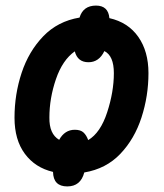

<svg xmlns="http://www.w3.org/2000/svg" viewBox="-20 -613 586 688"><path d="M282 5Q360 -8 411 -61.5Q462 -115 487 -192Q512 -269 512 -351Q512 -429 475.5 -481Q439 -533 372 -548Q368 -593 324 -593Q278 -593 265 -550Q187 -537 135 -483Q83 -429 57.5 -352Q32 -275 32 -191Q32 -112 69 -62Q106 -12 170 3Q171 55 221 55Q269 55 282 5ZM157 -192Q157 -261 180.5 -329.5Q204 -398 248 -429Q258 -390 297 -390Q335 -390 354 -430Q388 -413 388 -351Q388 -284 364 -210.5Q340 -137 296 -111Q290 -128 279.5 -138Q269 -148 248 -148Q212 -148 192 -112Q156 -133 157 -192Z"/></svg>

Font: Noto Sans UI SemiCondensed
Style: Bold Italic
Weight: 700
Width: 4
Designer: Monotype Design Team
Foundry: Monotype Imaging Inc.
Version: 1.001